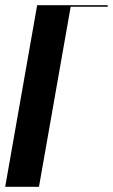

<svg xmlns="http://www.w3.org/2000/svg" viewBox="-37 -719 435 739"><path d="M106 -699H378L377 -693H235L113 0H-17Z"/></svg>

Font: Moniqa Black Ita Display
Style: Italic
Weight: 900
Italic angle: -10°
Designer: Rajesh Rajput
Foundry: Rajesh Rajput
Version: Version 1.000